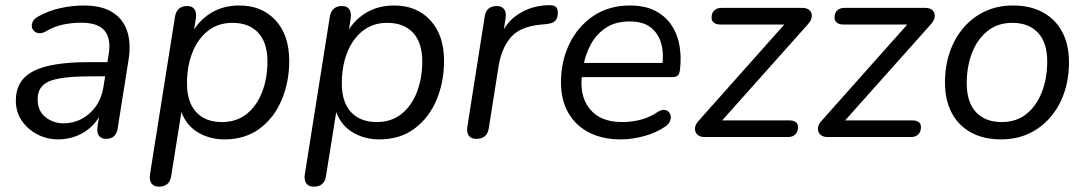

<svg xmlns="http://www.w3.org/2000/svg" viewBox="-20 -516 4090 723"><path d="M199.4 8.9Q157 8.9 120.5 -10Q84.1 -28.9 61.8 -61.8Q39.6 -94.8 39.6 -137.3Q39.6 -213.8 105.3 -247.9Q171 -282 314.6 -282H395.1L386.8 -228.6H325.9Q248.9 -228.6 204.3 -220.7Q159.8 -212.9 140.8 -193.9Q121.8 -174.9 121.8 -142.1Q121.8 -98.1 151.2 -74.9Q180.5 -51.6 219.3 -51.6Q255.5 -51.6 287.1 -68Q318.7 -84.4 340.9 -115.5Q363.1 -146.6 369.7 -190.1L389.3 -311.7Q398.8 -369.8 374.2 -400.1Q349.6 -430.4 286.2 -430.4Q249.5 -430.4 216.1 -423.2Q182.7 -415.9 150.2 -396.6Q137.1 -389.7 126 -391.1Q115 -392.5 107.9 -399.5Q100.8 -406.6 99.8 -416.6Q98.8 -426.6 104.8 -436.9Q110.9 -447.2 126 -455Q164.3 -476.2 208.5 -485.7Q252.6 -495.3 294.8 -495.3Q363.2 -495.3 403.6 -469.7Q444.1 -444.2 459.1 -398.2Q474 -352.1 464 -290.3L423.2 -33.3Q417.4 6.9 379 6.9Q361.1 6.9 352.6 -5Q344.1 -16.9 347 -38.7L359.7 -119.8L368.3 -110.4Q354.8 -69.8 328.2 -43.2Q301.7 -16.7 268 -3.9Q234.4 8.9 199.4 8.9Z M578.3 186.9Q559.4 186.9 550.4 174.6Q541.5 162.2 544.9 139.9L638.8 -452.1Q645.5 -493.3 685.3 -493.3Q704.3 -493.3 712.5 -480.9Q720.8 -468.5 717.4 -445.7L705.2 -369.6L698.4 -383.7Q725.4 -436.4 772.2 -465.8Q819.1 -495.3 881.4 -495.3Q966.5 -495.3 1017.8 -439.3Q1069.1 -383.3 1069.1 -286.9Q1069.1 -206.6 1040.6 -139.4Q1012.2 -72.1 957.7 -31.6Q903.3 8.9 825.2 8.9Q766.6 8.9 720.7 -20.4Q674.8 -49.8 657.8 -110.3H665.7L624.4 148.1Q618.1 186.9 578.3 186.9ZM815.5 -56.4Q871 -56.4 909.1 -87.1Q947.3 -117.9 967.2 -169.8Q987.1 -221.7 987.1 -284.1Q987.1 -355.8 952.2 -392.9Q917.4 -430 855.7 -430Q800.6 -430 762.3 -399.2Q723.9 -368.4 704 -317Q684.1 -265.7 684.1 -202.2Q684.1 -131 718.9 -93.7Q753.8 -56.4 815.5 -56.4Z M1161.3 186.9Q1142.4 186.9 1133.4 174.6Q1124.5 162.2 1127.9 139.9L1221.8 -452.1Q1228.5 -493.3 1268.3 -493.3Q1287.3 -493.3 1295.5 -480.9Q1303.8 -468.5 1300.4 -445.7L1288.2 -369.6L1281.4 -383.7Q1308.4 -436.4 1355.2 -465.8Q1402.1 -495.3 1464.4 -495.3Q1549.5 -495.3 1600.8 -439.3Q1652.1 -383.3 1652.1 -286.9Q1652.1 -206.6 1623.6 -139.4Q1595.2 -72.1 1540.7 -31.6Q1486.3 8.9 1408.2 8.9Q1349.6 8.9 1303.7 -20.4Q1257.8 -49.8 1240.8 -110.3H1248.7L1207.4 148.1Q1201.1 186.9 1161.3 186.9ZM1398.5 -56.4Q1454 -56.4 1492.1 -87.1Q1530.3 -117.9 1550.2 -169.8Q1570.1 -221.7 1570.1 -284.1Q1570.1 -355.8 1535.2 -392.9Q1500.4 -430 1438.7 -430Q1383.6 -430 1345.3 -399.2Q1306.9 -368.4 1287 -317Q1267.1 -265.7 1267.1 -202.2Q1267.1 -131 1301.9 -93.7Q1336.8 -56.4 1398.5 -56.4Z M1773.4 6.9Q1754 6.9 1745.3 -5.2Q1736.5 -17.3 1740 -39.7L1805.3 -454Q1811.1 -493.3 1850.9 -493.3Q1869.3 -493.3 1878.3 -481.4Q1887.3 -469.5 1883.9 -447.1L1871.7 -370.5H1861.2Q1881.7 -430 1931.2 -462.2Q1980.6 -494.5 2042.6 -496.3Q2064.7 -497.3 2072.6 -490.7Q2080.5 -484.2 2080.5 -468.1Q2080.5 -447.3 2070.8 -437.6Q2061.1 -427.9 2038.7 -425.5L2018.7 -423.5Q1939 -416.5 1903.9 -375.9Q1868.8 -335.2 1857.7 -267.8L1820.4 -32.4Q1814.6 6.9 1773.4 6.9Z M2317.9 8.9Q2248.7 8.9 2197.9 -17.2Q2147.1 -43.4 2119.8 -91.6Q2092.4 -139.7 2092.4 -205.6Q2092.4 -285 2124 -350.5Q2155.6 -416.1 2213.9 -455.7Q2272.3 -495.3 2351.8 -495.3Q2409.1 -495.3 2447.7 -475.1Q2486.3 -454.9 2509 -420.7Q2531.7 -386.5 2538.9 -343.1Q2546.1 -299.7 2540.6 -254.3Q2538.6 -237 2531.7 -231.3Q2524.8 -225.5 2510.4 -225.5H2154.8L2162.7 -279H2491.4L2473.4 -265.6Q2480.4 -313 2470.1 -351.1Q2459.8 -389.3 2431 -412.2Q2402.3 -435.2 2350.8 -435.2Q2296.7 -435.2 2260.6 -410.7Q2224.6 -386.2 2204.4 -348.3Q2184.2 -310.5 2177.1 -269.2L2173.2 -245.1Q2159.1 -159.9 2199 -108.1Q2239 -56.4 2322 -56.4Q2358.4 -56.4 2392 -65Q2425.6 -73.6 2455.8 -93.9Q2469.5 -102.8 2480 -102.4Q2490.6 -101.9 2497.2 -95.6Q2503.9 -89.3 2505.6 -79.8Q2507.3 -70.2 2502.7 -59.4Q2498 -48.7 2486.3 -40.3Q2452.3 -16.2 2406.2 -3.7Q2360 8.9 2317.9 8.9Z M2947.5 0H2632.7Q2615.8 0 2606 -9.2Q2596.3 -18.4 2597 -32.7Q2597.7 -47 2610.3 -60.6L2951.6 -444.1L2955.1 -423.6H2693.1Q2677.1 -423.6 2668.3 -430.7Q2659.5 -437.7 2659.5 -449.9Q2659.5 -467.4 2669.7 -476.9Q2679.9 -486.3 2697 -486.3H3000.8Q3019.8 -486.3 3029 -476.9Q3038.2 -467.4 3036.8 -452.9Q3035.3 -438.3 3020.2 -422.2L2679.5 -40.3L2676 -62.7H2951.4Q2985 -62.7 2985 -37Q2985 -19.9 2975 -10Q2965 0 2947.5 0Z M3410.5 0H3095.7Q3078.8 0 3069 -9.2Q3059.3 -18.4 3060 -32.7Q3060.7 -47 3073.3 -60.6L3414.6 -444.1L3418.1 -423.6H3156.1Q3140.1 -423.6 3131.3 -430.7Q3122.5 -437.7 3122.5 -449.9Q3122.5 -467.4 3132.7 -476.9Q3142.9 -486.3 3160 -486.3H3463.8Q3482.8 -486.3 3492 -476.9Q3501.2 -467.4 3499.8 -452.9Q3498.3 -438.3 3483.2 -422.2L3142.5 -40.3L3139 -62.7H3414.4Q3448 -62.7 3448 -37Q3448 -19.9 3438 -10Q3428 0 3410.5 0Z M3749.3 8.9Q3684.2 8.9 3636.7 -17Q3589.2 -42.9 3563.8 -91.1Q3538.4 -139.2 3538.4 -205.2Q3538.4 -266.9 3556.5 -319.7Q3574.6 -372.4 3608.6 -412Q3642.7 -451.6 3689.6 -473.4Q3736.5 -495.3 3794.5 -495.3Q3860.2 -495.3 3907.4 -469.3Q3954.7 -443.4 3980.1 -395.5Q4005.4 -347.6 4005.4 -281.2Q4005.4 -219.4 3987.3 -166.7Q3969.3 -114 3935.2 -74.4Q3901.2 -34.8 3854.3 -12.9Q3807.4 8.9 3749.3 8.9ZM3751.8 -56.4Q3807.3 -56.4 3845.5 -87.1Q3883.6 -117.9 3903.5 -169.8Q3923.4 -221.7 3923.4 -284.1Q3923.4 -355.8 3888.6 -392.9Q3853.7 -430 3792 -430Q3737 -430 3698.6 -399.2Q3660.3 -368.4 3640.3 -317Q3620.4 -265.7 3620.4 -202.2Q3620.4 -131 3655.3 -93.7Q3690.1 -56.4 3751.8 -56.4Z"/></svg>

Font: Nunito Variable Extra Light
Style: Italic
Weight: 200
Italic angle: -9°
Designer: Vernon Adams
Foundry: Vernon Adams
Version: Version 3.602